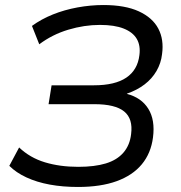

<svg xmlns="http://www.w3.org/2000/svg" viewBox="-20 -734 718 763"><path d="M290 9Q229 9 177.5 -0.5Q126 -10 85 -29Q44 -48 17 -75L56 -148Q99 -107 158.5 -89Q218 -71 291 -71Q356 -71 400.5 -84.5Q445 -98 470.5 -127.5Q496 -157 501 -201Q509 -262 473.5 -291Q438 -320 355 -320H173L185 -395H353Q437 -395 482 -425.5Q527 -456 534 -515Q539 -553 523.5 -579.5Q508 -606 471.5 -620.5Q435 -635 377 -635Q315 -635 251.5 -616Q188 -597 136 -558L107 -631Q144 -658 190 -676.5Q236 -695 288 -704.5Q340 -714 391 -714Q477 -714 531.5 -689Q586 -664 609 -620.5Q632 -577 624 -519Q620 -483 602 -452Q584 -421 554.5 -398.5Q525 -376 485 -362L484 -361Q542 -346 569.5 -301.5Q597 -257 588 -188Q580 -125 543.5 -81Q507 -37 443.5 -14Q380 9 290 9Z"/></svg>

Font: Nunito Sans 7pt
Style: Italic
Weight: 400
Italic angle: -9°
Designer: Vernon Adams
Foundry: Vernon Adams
Version: Version 3.101;gftools[0.9.27]